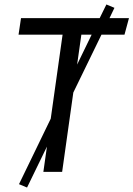

<svg xmlns="http://www.w3.org/2000/svg" viewBox="-20 -769 597 859"><path d="M434 -614 308 -355 258 0H174L190 -113L101 70L65 55L207 -238L260 -614H63L74 -688H426L456 -749L492 -734L470 -688H557L537 -614ZM390 -614H344L325 -480Z"/></svg>

Font: FiraGO Book
Style: Italic
Weight: 350
Italic angle: -8°
Designer: bBox Type GmbH
Foundry: bBox Type GmbH
Version: Version 1.001